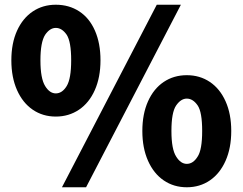

<svg xmlns="http://www.w3.org/2000/svg" viewBox="-20 -778 1026 812"><path d="M28 -523Q28 -595 52 -648Q76 -701 118.5 -729.5Q161 -758 216 -758Q272 -758 315 -730Q358 -702 381.5 -648.5Q405 -595 405 -523Q405 -451 381 -397Q357 -343 314 -314Q271 -285 216 -285Q161 -285 118.5 -314Q76 -343 52 -397Q28 -451 28 -523ZM262 -414Q281 -445 281 -523Q281 -602 262 -631Q242 -660 216 -660Q191 -660 171 -631Q151 -600 151 -523Q151 -446 171 -414Q190 -383 216 -383Q243 -383 262 -414ZM643 -758H745L344 14H242ZM582 -224Q582 -296 606 -349.5Q630 -403 672.5 -431.5Q715 -460 770 -460Q825 -460 867.5 -431.5Q910 -403 934 -349.5Q958 -296 958 -224Q958 -152 934 -98Q910 -44 867.5 -15Q825 14 770 14Q715 14 672.5 -15Q630 -44 606 -98Q582 -152 582 -224ZM816 -116Q835 -145 835 -224Q835 -304 816 -332Q796 -361 770 -361Q745 -361 725 -332Q705 -303 705 -224Q705 -147 725 -116Q744 -85 770 -85Q797 -85 816 -116Z"/></svg>

Font: Merged Yaku Han JP Black
Style: Regular
Weight: 900
Designer: Ryoko NISHIZUKA 西塚涼子 (kana, bopomofo & ideographs); Paul D. Hunt (Latin, Greek & Cyrillic); Sandoll Communications 산돌커뮤니
Foundry: Adobe
Version: Version 2.004